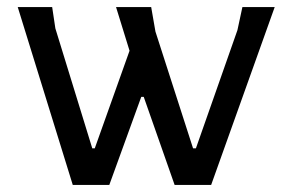

<svg xmlns="http://www.w3.org/2000/svg" viewBox="-20 -521 811 541"><path d="M754 -501 575 0H472L385 -248H378L288 0H185L30 -501H127L136 -441L240 -103H247L345 -378L307 -501H406L418 -432L524 -103H532L649 -436L663 -501Z"/></svg>

Font: Alegreya Sans SC Medium
Style: Regular
Weight: 500
Designer: Juan Pablo del Peral
Foundry: Huerta Tipografica
Version: Version 2.001;PS 002.001;hotconv 1.0.88;makeotf.lib2.5.64775